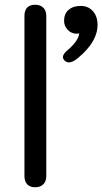

<svg xmlns="http://www.w3.org/2000/svg" viewBox="-20 -779 431 809"><path d="M83 -37V-712Q83 -735 94.5 -747Q106 -759 128 -759Q150 -759 162.5 -746.5Q175 -734 175 -712V-37Q175 -15 162.5 -2.5Q150 10 128 10Q106 10 94.5 -2.5Q83 -15 83 -37ZM245 -538Q245 -551 264 -567Q310 -606 314 -638Q310 -637 303 -637Q281 -637 265.5 -653Q250 -669 250 -691Q250 -721 269 -737.5Q288 -754 320 -754Q352 -754 371.5 -732Q391 -710 391 -674Q391 -603 309 -535Q287 -516 270 -516Q259 -516 250 -526Q245 -533 245 -538Z"/></svg>

Font: Kodchasan Medium
Style: Regular
Weight: 500
Designer: Katatrad Aksorn Co.,Ltd.
Foundry: Cadson Demak Co.,Ltd.
Version: Version 1.000; ttfautohint (v1.6)